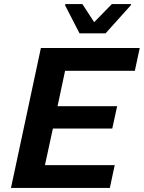

<svg xmlns="http://www.w3.org/2000/svg" viewBox="-20 -924 707 944"><path d="M34 0 181 -688H667L643 -576H300L263 -402H556L532 -292H240L201 -112H544L520 0ZM371 -760 300 -898 301 -904H385L443 -815L530 -904H625L623 -898L499 -760Z"/></svg>

Font: Saira SemiBold
Style: Italic
Weight: 600
Italic angle: -12°
Designer: Hector Gatti with collaboration of the Omnibus-Type team
Foundry: Omnibus-Type
Version: Version 1.100; ttfautohint (v1.8.3)